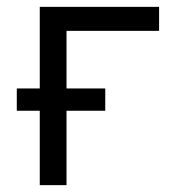

<svg xmlns="http://www.w3.org/2000/svg" viewBox="-20 -540 540 560"><path d="M96 0V-217H29V-282H96V-520H444V-450H174V-282H287V-217H174V0Z"/></svg>

Font: Iosevka www.saffi
Style: Regular
Weight: 400
Monospace: yes
Designer: Belleve Invis
Foundry: Belleve Invis
Version: Version 22.0.2; ttfautohint (v1.8.3)